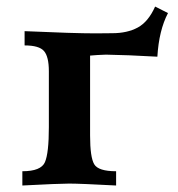

<svg xmlns="http://www.w3.org/2000/svg" viewBox="-20 -571 549 591"><path d="M337.4 0Q227.1 -5.9 192.9 -5.9Q162.1 -5.9 48.8 0V-43.9Q106.4 -43.9 118.4 -72Q130.4 -100.1 130.4 -179.7V-351.6Q130.4 -396.5 115.5 -413.8Q100.6 -431.2 55.7 -431.2V-475.1Q207 -468.3 274.4 -468.3L325.7 -468.8Q371.6 -468.8 404.1 -486.3Q436.5 -503.9 457.5 -550.8L497.1 -530.8Q469.2 -477.5 464.4 -396.5Q369.6 -401.9 306.2 -402.8Q278.3 -401.9 257.3 -399.9V-153.8Q257.3 -86.9 270 -65.4Q282.7 -43.9 337.4 -43.9Z"/></svg>

Font: Kelvinch
Style: Bold
Weight: 700
Designer: Paul James Miller
Foundry: High-Logic / Made with FontCreator
Version: Version 3.501;March 28, 2021;FontCreator 13.0.0.2683 64-bit